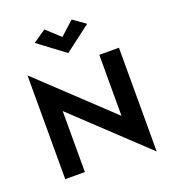

<svg xmlns="http://www.w3.org/2000/svg" viewBox="-176 -1113 1139 1278"><g transform="rotate(-20 393.5 -474.5)"><path d="M480 -984 568 -922 383 -782 196 -922 287 -984 383 -896ZM712 -700V35L216 -432V0H77V-735L573 -268V-700Z"/></g></svg>

Font: Venryn Sans SemiBold
Style: Regular
Weight: 600
Designer: Owen Earl, indestructible type* (font) & Cristiano Sobral (main changes)
Version: Version 3.60;October 28, 2020;FontCreator 13.0.0.2681 64-bit